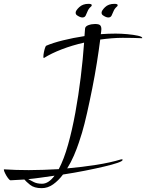

<svg xmlns="http://www.w3.org/2000/svg" viewBox="-190 -863 761 1000"><path d="M27 117Q-12 117 -33.5 99.5Q-55 82 -63 72L-135 76Q-140 76 -148.5 64.5Q-157 53 -163.5 39.5Q-170 26 -170 21Q-170 19 -168 19Q-138 21 -106 22Q-74 23 -40 23Q-2 23 37 21.5Q76 20 116 18Q143 -33 164.5 -109.5Q186 -186 202.5 -276.5Q219 -367 230.5 -461Q242 -555 248 -641Q186 -627 131.5 -606Q77 -585 39 -561H38Q36 -561 36 -568Q36 -577 38.5 -590Q41 -603 44.5 -613.5Q48 -624 51 -625Q86 -640 138.5 -653Q191 -666 250 -675L253 -714Q254 -726 270.5 -732Q287 -738 305 -738Q325 -738 331.5 -731.5Q338 -725 338 -711Q338 -705 337 -699Q336 -693 335 -685Q374 -688 412 -688Q441 -688 473.5 -685Q506 -682 528.5 -677Q551 -672 551 -665Q551 -664 549 -664Q527 -665 501.5 -665.5Q476 -666 449 -666Q421 -666 391 -663.5Q361 -661 332 -657Q325 -602 314.5 -536Q304 -470 290.5 -402.5Q277 -335 263.5 -275Q250 -215 237 -171Q231 -151 220.5 -119.5Q210 -88 195 -53Q180 -18 160 14Q239 7 312 -4.5Q385 -16 441 -33H444Q449 -33 449 -31Q449 -24 423 -15Q397 -6 352.5 4.5Q308 15 252.5 26Q197 37 138 46Q115 77 87 97Q59 117 27 117ZM29 94Q63 94 94 52Q58 57 23.5 62Q-11 67 -43 70Q-31 77 -13.5 85.5Q4 94 29 94ZM374 -772Q363 -772 348 -782Q339 -787 339 -797Q339 -808 357 -825.5Q375 -843 406 -843Q423 -843 423 -836Q423 -831 417 -827Q406 -817 401 -804Q396 -791 391 -781.5Q386 -772 374 -772ZM239 -772Q228 -772 213 -782Q204 -787 204 -797Q204 -808 222.5 -825.5Q241 -843 271 -843Q288 -843 288 -836Q288 -831 282 -827Q271 -817 266 -804Q261 -791 256 -781.5Q251 -772 239 -772Z"/></svg>

Font: Comforter
Style: Regular
Weight: 400
Designer: Robert E. Leuschke
Foundry: Robert E. Leuschke
Version: Version 1.013; ttfautohint (v1.8.3)